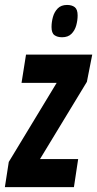

<svg xmlns="http://www.w3.org/2000/svg" viewBox="-43 -768 399 788"><path d="M-23 0 -7 -103.4 189.6 -428H45.4L63.8 -544H335.6L313.6 -432.2L121.2 -115.2H277.8L260.4 0ZM211.7 -615.1Q192.4 -615.1 180.5 -623.7Q168.5 -632.3 168.5 -656.9Q168.5 -677.2 174.2 -698.1Q179.9 -719 193.9 -733.4Q207.9 -747.7 232.1 -747.7Q252 -747.7 263.8 -738.6Q275.6 -729.5 275.6 -704.6Q275.6 -684.6 269.9 -663.8Q264.2 -643.1 250.2 -629.1Q236.2 -615.1 211.7 -615.1Z"/></svg>

Font: Georama ExtraCondensed Thin
Style: Italic
Weight: 100
Width: 2
Italic angle: -9°
Designer: Jean-Baptiste Levee
Foundry: Production Type
Version: Version 1.001